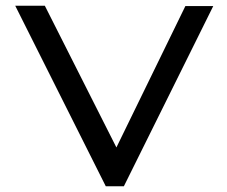

<svg xmlns="http://www.w3.org/2000/svg" viewBox="-20 -644 790 668"><path d="M348 4 33 -624H136L385 -131L625 -623H722L411 4Z"/></svg>

Font: Inconsolata ExtraExpanded Medium
Style: Regular
Weight: 500
Width: 8
Monospace: yes
Designer: Raph Levien, Cyreal, Brenton Simpson
Foundry: Raph Levien, Cyreal, Google
Version: Version 3.001; ttfautohint (v1.8.2.53-6de2)